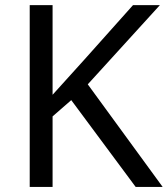

<svg xmlns="http://www.w3.org/2000/svg" viewBox="-20 -734 659 754"><path d="M96.7 0V-713.9H186.5V-361.8Q278.8 -463.9 309.6 -498L502.4 -713.9H607.9L324.7 -402.8L618.7 0H512.7L259.8 -340.8L186.5 -276.9V0Z"/></svg>

Font: Nokora
Style: Regular
Weight: 400
Designer: Danh Hong
Foundry: Danh Hong
Version: Version 9.000